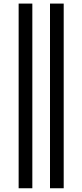

<svg xmlns="http://www.w3.org/2000/svg" viewBox="-20 -801 455 1061"><path d="M332 -781.2V239.3H256.3V-781.2ZM158.7 -781.2V239.3H83V-781.2Z"/></svg>

Font: Andika Compact
Style: Regular
Weight: 400
Designer: Victor Gaultney, Annie Olsen, Julie Remington, Don Collingsworth, Eric Hays, Becca Hirsbrunner
Foundry: SIL International
Version: Version 5.000 ; LnSpcTght